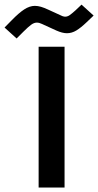

<svg xmlns="http://www.w3.org/2000/svg" viewBox="-99 -820 429 839"><path d="M173.8 -749.5Q181.2 -747.1 185.5 -747.1Q196.3 -747.1 206.1 -754.2Q215.8 -761.2 230.5 -774.4L257.3 -799.8L310.1 -752L279.8 -723.1Q254.9 -699.2 234.9 -687Q214.8 -674.8 193.4 -674.8Q173.8 -674.8 147.5 -686.5L84.5 -715.3Q72.3 -721.2 62 -721.2Q49.8 -721.2 36.9 -711.7Q23.9 -702.1 3.9 -682.1L-26.4 -651.9L-79.1 -699.7L-47.9 -731.4Q-17.1 -763.2 6.8 -778.8Q30.8 -794.4 53.2 -794.4Q65.9 -794.4 80.1 -790.3Q94.2 -786.1 110.8 -778.3ZM183.1 -615.7V-0.5H69.8V-615.7Z"/></svg>

Font: Vazirmatn RD FD SemiBold
Style: Regular
Weight: 600
Designer: Saber Rastikerdar
Foundry: Saber Rastikerdar
Version: Version 33.003